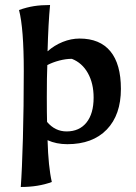

<svg xmlns="http://www.w3.org/2000/svg" viewBox="-20 -567 545 767"><path d="M75 -283Q75 -454 56 -527Q87 -538 115.5 -542.5Q144 -547 180 -547Q173 -475 170 -362Q197 -386 230.5 -399.5Q264 -413 298 -413Q379 -413 421 -362Q463 -311 463 -212Q463 -108 406.5 -49.5Q350 9 249 9Q205 9 170 -7Q173 99 187 160Q133 180 63 180Q68 112 71.5 -14Q75 -140 75 -283ZM354 -177Q354 -234 331 -275Q308 -316 267 -332Q243 -332 216.5 -325Q190 -318 169 -307Q167 -262 167 -179Q167 -113 168 -80Q200 -42 246 -42Q297 -42 325.5 -77.5Q354 -113 354 -177Z"/></svg>

Font: Mirza Medium
Style: Regular
Weight: 500
Designer: Arabic design by Kourosh Beigpour, Latin design by Eduardo Tunni, engineering by Lasse Fister
Version: Version 1.0010g